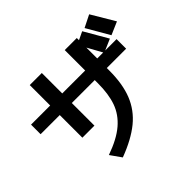

<svg xmlns="http://www.w3.org/2000/svg" viewBox="-201 -1086 1362 1362"><g transform="rotate(-45 479.5 -405.5)"><path d="M306 38 248 -44Q367 -86 433 -142.5Q499 -199 526 -275Q553 -351 553 -460V-491H323V-264H202V-491H10V-587H202V-792H323V-587H553V-792H674V-770L735 -799L837 -623L754 -587H868V-491H674V-466Q674 -331 636.5 -237Q599 -143 519 -77.5Q439 -12 306 38ZM763 -803 855 -849 959 -674 862 -632ZM674 -587H734L674 -696Z"/></g></svg>

Font: 카카오 큰글씨 ExtraBold
Style: Regular
Weight: 800
Designer: Park Young-rak; Lee Sang-min; Kim Jung-jin; Min Bon; Park Min-gyu;
Foundry: Kakao Corporation
Version: Version 2.003